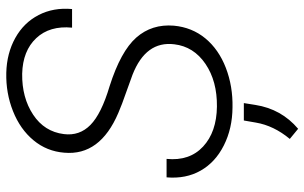

<svg xmlns="http://www.w3.org/2000/svg" viewBox="-201 -560 982 620"><g transform="rotate(-90 290.0 -250.0)"><path d="M457 -178.2Q468.3 -270 358.9 -313L265.6 -346.7L235.4 -358.9Q96.7 -418 106.9 -533.2Q111.3 -589.8 147 -632.8Q182.6 -675.8 241 -699Q299.3 -722.2 364.7 -720.7Q427.7 -719.2 477.3 -691.7Q526.9 -664.1 551.5 -616.2Q576.2 -568.4 570.8 -508.3H510.7Q517.6 -580.6 476.8 -624Q436 -667.5 361.8 -669.4Q284.7 -670.4 229.7 -634Q174.8 -597.7 167 -534.7Q160.6 -484.4 196.5 -449Q232.4 -413.6 321.3 -387.2Q434.6 -351.1 478.8 -300.8Q522.9 -250.5 517.1 -179.7Q511.7 -121.1 476.1 -77.9Q440.4 -34.7 380.9 -11.7Q321.3 11.2 252.9 9.8Q185.1 9.3 130.6 -18.1Q76.2 -45.4 49.1 -93Q22 -140.6 27.3 -203.1H86.9Q79.6 -128.9 126.7 -85.2Q173.8 -41.5 255.9 -40.5Q337.9 -39.6 393.8 -77.6Q449.7 -115.7 457 -178.2ZM184.1 221.7 151.4 194.8Q194.3 143.1 204.1 85.4L210.9 46.4H267.1L261.2 83.5Q248 167.5 184.1 221.7Z"/></g></svg>

Font: RobotoInd Light
Style: Italic
Weight: 300
Italic angle: -12°
Designer: Google
Version: Version 2.001151; 2014